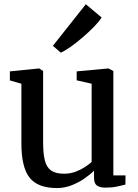

<svg xmlns="http://www.w3.org/2000/svg" viewBox="-20 -894 664 924"><path d="M487.5 9Q460 9 446.2 -1.2Q432.5 -11.5 432.5 -38V-72.5Q414 -54 385.8 -34.5Q357.5 -15 323.8 -2Q290 11 254.5 11Q161.5 11 122.2 -39.2Q83 -89.5 83 -202.5V-491L27.5 -507V-550.5L167 -564.5H169L187.5 -552V-209.5Q187.5 -155.5 195.8 -122.2Q204 -89 226 -73.5Q248 -58 288 -58Q317.5 -58 342.5 -67.2Q367.5 -76.5 387.8 -89.5Q408 -102.5 421 -114.5V-491L349 -507.5V-550.5L500 -564.5H502.5L525.5 -552V-50H584L583.5 -5.5Q566.5 -1.5 542.8 3.8Q519 9 487.5 9ZM272 -641 234.5 -673.5 393 -873.5 469 -810Q458.5 -792 434.2 -767Q410 -742 380 -716Q350 -690 321.5 -669.8Q293 -649.5 273.5 -641Z"/></svg>

Font: Merriweather 24pt
Style: Regular
Weight: 400
Designer: Eben Sorkin
Foundry: Eben Sorkin
Version: Version 2.100